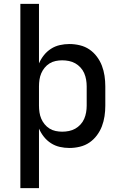

<svg xmlns="http://www.w3.org/2000/svg" viewBox="-20 -755 640 990"><path d="M85 215V-735H181V-428Q191 -451 206.5 -470.5Q222 -490 243 -503.5Q264 -517 288.5 -522.5Q313 -528 338 -528Q365 -528 392 -521.5Q419 -515 441 -500Q463 -485 479.5 -463Q496 -441 505.5 -416Q515 -391 519 -364Q523 -337 523 -310V-210Q523 -183 519 -156Q515 -129 505.5 -104Q496 -79 479.5 -57Q463 -35 441 -20Q419 -5 392 1.5Q365 8 338 8Q313 8 288.5 2.5Q264 -3 243 -16.5Q222 -30 206.5 -49.5Q191 -69 181 -92V215ZM301 -76Q318 -76 335.5 -79.5Q353 -83 368 -91.5Q383 -100 395 -113Q407 -126 414 -142Q421 -158 424 -175.5Q427 -193 427 -210V-310Q427 -327 424 -344.5Q421 -362 414 -378Q407 -394 395 -407Q383 -420 368 -428.5Q353 -437 335.5 -440.5Q318 -444 301 -444Q284 -444 267 -440.5Q250 -437 235.5 -428Q221 -419 210 -405.5Q199 -392 192.5 -376.5Q186 -361 183.5 -344Q181 -327 181 -310V-210Q181 -193 183.5 -176Q186 -159 192.5 -143.5Q199 -128 210 -114.5Q221 -101 235.5 -92Q250 -83 267 -79.5Q284 -76 301 -76Z"/></svg>

Font: Iosevka Aile Medium
Style: Regular
Weight: 500
Designer: Belleve Invis
Foundry: Belleve Invis
Version: Version 27.3.5; ttfautohint (v1.8.4)